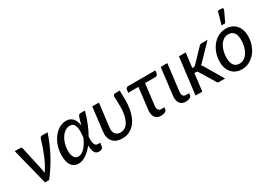

<svg xmlns="http://www.w3.org/2000/svg" viewBox="-2 -1523 3199 2306"><g transform="rotate(-30 1597.0 -370.0)"><path d="M489 -507Q466.5 -437 437 -369Q407.5 -301 373 -236.8Q338.5 -172.5 299.5 -113Q260.5 -53.5 218 0H161.5L34.5 -507H109Q119.5 -507 126 -501.8Q132.5 -496.5 134 -488.5L204.5 -166.5Q208 -149.5 210.5 -133Q213 -116.5 214.5 -100.5Q242 -140 265.8 -184.8Q289.5 -229.5 309.8 -278Q330 -326.5 347.5 -377Q365 -427.5 380 -478.5Q384.5 -494.5 393 -500.8Q401.5 -507 411 -507Z M965.5 -28.5Q964.5 -23 961.5 -17.2Q958.5 -11.5 952 -6.8Q945.5 -2 935.5 1Q925.5 4 910 4Q889 4 874.5 -4.2Q860 -12.5 851 -28.8Q842 -45 837.5 -69.2Q833 -93.5 831.5 -125Q783 -62.5 730.8 -27.8Q678.5 7 625.5 7Q596 7 572.2 -4.2Q548.5 -15.5 531.2 -38.2Q514 -61 504.8 -95.8Q495.5 -130.5 495.5 -177.5Q495.5 -222.5 504.5 -265Q513.5 -307.5 530 -345Q546.5 -382.5 569.8 -413.8Q593 -445 621 -467.8Q649 -490.5 681 -503Q713 -515.5 747.5 -515.5Q780 -515.5 803.2 -504.5Q826.5 -493.5 842.2 -474.5Q858 -455.5 867.2 -430Q876.5 -404.5 881 -375Q884 -384 886.8 -393.2Q889.5 -402.5 892 -412.5Q900 -444 906.2 -462.8Q912.5 -481.5 918.2 -491.5Q924 -501.5 930.2 -504.8Q936.5 -508 944 -508H1008.5Q985 -423.5 955 -349.2Q925 -275 889.5 -213Q888.5 -185.5 889.5 -161.5Q890.5 -137.5 895.8 -119.8Q901 -102 912 -91.8Q923 -81.5 943 -81.5H975ZM666.5 -69Q690 -69 712 -80.8Q734 -92.5 754.5 -114.2Q775 -136 794 -166.5Q813 -197 830 -234.5Q834 -274 835.2 -311.5Q836.5 -349 830 -377.8Q823.5 -406.5 806.8 -424Q790 -441.5 758 -441.5Q724 -441.5 693.2 -421.5Q662.5 -401.5 639.5 -367.2Q616.5 -333 603 -287.8Q589.5 -242.5 589.5 -192Q589.5 -131 609.2 -100Q629 -69 666.5 -69Z M1201.5 -507 1162 -184Q1155 -127.5 1179.2 -96.2Q1203.5 -65 1250.5 -65Q1276 -65 1302.5 -78Q1329 -91 1350.8 -122.5Q1372.5 -154 1386.5 -206.8Q1400.5 -259.5 1400.5 -338.5Q1400.5 -352.5 1400 -370Q1399.5 -387.5 1399 -405.8Q1398.5 -424 1397.8 -442Q1397 -460 1397 -476Q1398 -493 1407.5 -500Q1417 -507 1426 -507H1489.5Q1490 -493 1490.5 -476Q1491 -459 1491.5 -442Q1492 -425 1492.2 -409.5Q1492.5 -394 1492.5 -383Q1492.5 -310.5 1482.2 -253.2Q1472 -196 1454 -152.5Q1436 -109 1411.2 -78.5Q1386.5 -48 1358 -28.8Q1329.5 -9.5 1298.2 -0.8Q1267 8 1235.5 8Q1191 8 1157.5 -5.2Q1124 -18.5 1102.8 -43.5Q1081.5 -68.5 1073 -104Q1064.5 -139.5 1070 -184L1109.5 -507Z M1570 -472.5Q1571.5 -484.5 1580.2 -493.8Q1589 -503 1604.5 -503H1981.5L1977 -466Q1974.5 -450 1965.5 -441.5Q1956.5 -433 1941 -433H1798.5L1763 -141.5Q1758.5 -104 1770.5 -84.5Q1782.5 -65 1814.5 -65H1854L1850.5 -36Q1849 -26.5 1842 -19Q1835 -11.5 1824 -6.5Q1813 -1.5 1799.2 1.2Q1785.5 4 1770.5 4Q1742 4 1721.2 -6.2Q1700.5 -16.5 1688.2 -35Q1676 -53.5 1671.5 -79.5Q1667 -105.5 1671 -136.5L1707 -433H1565Z M2058.5 -507H2150L2105 -139.5Q2100.5 -102 2112.5 -82.5Q2124.5 -63 2156.5 -63H2195.5L2192 -34Q2191 -24.5 2184 -17Q2177 -9.5 2166 -4.5Q2155 0.5 2141.2 3.2Q2127.5 6 2112.5 6Q2084 6 2063.2 -4.2Q2042.5 -14.5 2030.2 -33Q2018 -51.5 2013.5 -77.2Q2009 -103 2013 -134.5Z M2249 0ZM2405.5 -507.5 2380.5 -305.5H2395Q2403.5 -305.5 2410.8 -308.2Q2418 -311 2426.5 -320L2589 -489Q2596 -498 2604.2 -502.8Q2612.5 -507.5 2624.5 -507.5H2708L2518.5 -310.5Q2504 -292 2487 -282.5Q2495 -276 2500.5 -267.8Q2506 -259.5 2511 -249.5L2658.5 0H2577.5Q2566 0 2558.5 -4Q2551 -8 2546.5 -18.5L2422 -223.5Q2416 -234.5 2409.5 -237.8Q2403 -241 2389 -241H2372.5L2342.5 0H2249L2312 -507.5Z M2702.5 0ZM2901 -67Q2937 -67 2966 -86.5Q2995 -106 3015.5 -138.8Q3036 -171.5 3047 -214.2Q3058 -257 3058 -303.5Q3058 -372.5 3031.5 -406.8Q3005 -441 2954.5 -441Q2918.5 -441 2889.5 -421.8Q2860.5 -402.5 2840 -369.8Q2819.5 -337 2808.5 -294.2Q2797.5 -251.5 2797.5 -204.5Q2797.5 -136 2823.8 -101.5Q2850 -67 2901 -67ZM2892.5 7Q2851 7 2816 -7.2Q2781 -21.5 2755.8 -48.5Q2730.5 -75.5 2716.5 -114.8Q2702.5 -154 2702.5 -204Q2702.5 -247 2711.8 -286.8Q2721 -326.5 2737.8 -361Q2754.5 -395.5 2778 -424Q2801.5 -452.5 2830.5 -472.8Q2859.5 -493 2893 -504Q2926.5 -515 2963 -515Q3004.5 -515 3039.5 -500.8Q3074.5 -486.5 3099.8 -459.5Q3125 -432.5 3139 -393.5Q3153 -354.5 3153 -304.5Q3153 -240.5 3132.8 -183.8Q3112.5 -127 3077.5 -84.5Q3042.5 -42 2994.8 -17.5Q2947 7 2892.5 7ZM2940.5 -573.5 2990.5 -748.5H3044.5Q3057.5 -748.5 3061.2 -739.2Q3065 -730 3058.5 -715L2992 -573.5Z"/></g></svg>

Font: Lato Medium
Style: Italic
Weight: 500
Italic angle: -7°
Designer: Lukasz Dziedzic
Foundry: tyPoland Lukasz Dziedzic
Version: Version 2.006; 2014-01-15